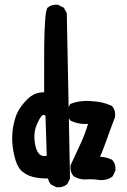

<svg xmlns="http://www.w3.org/2000/svg" viewBox="-20 -782 540 818"><path d="M218.3 14.6 198.7 4.9 196.8 3.9 195.8 2.4Q187 -8.3 184.6 -21.5Q159.2 -21.5 139.6 -24.4Q120.1 -27.3 105 -33.2Q72.3 -46.9 58.6 -70.8Q45.4 -93.3 37.1 -136.7Q29.3 -180.2 33.2 -220.7Q35.2 -240.7 39.6 -259Q43.9 -277.3 50.3 -293.9Q57.1 -310.5 68.8 -326.9Q80.6 -343.3 96.7 -359.4Q127 -389.6 168 -388.7Q167.5 -504.4 168.2 -574.5Q168.9 -644.5 171.9 -689.2Q174.8 -733.9 180.7 -746.1L181.6 -748L183.1 -749.5Q199.7 -764.2 225.6 -761.7H227.5L229 -760.7L248.5 -751L251.5 -749.5L252.9 -747.1L263.7 -727.5L264.6 -725.1V-722.7L278.3 -23.4V-21L277.3 -19L267.6 0.5L266.6 2.4L264.6 3.9Q247.1 18.1 221.7 15.6H219.7ZM399.9 -15.6Q375.5 -19.5 349.1 -17.6Q318.8 -15.6 294.4 -30.8L293.5 -31.7L292.5 -32.7Q277.8 -49.3 280.3 -76.2V-77.6L281.2 -79.1Q302.7 -126 324.2 -171.9Q342.3 -210.9 355 -253.9Q314 -251.5 281.7 -267.6L279.8 -268.6L278.8 -270Q264.2 -286.6 266.6 -312.5V-314.5L267.6 -315.9L277.3 -335.4L279.3 -338.9L282.7 -340.3Q303.2 -348.1 326.7 -350.8Q350.1 -353.5 375 -350.6Q396.5 -349.6 416 -345Q435.5 -340.3 454.1 -332L456.1 -331.1L457.5 -329.6Q474.1 -310.5 469.7 -282.7L469.2 -281.7V-280.8Q451.7 -235.8 436 -190.9Q429.2 -172.4 421.9 -152.6Q414.6 -132.8 406.2 -114.3Q415.5 -113.8 424.1 -112.3Q432.6 -110.8 440.7 -108.2Q448.7 -105.5 456.5 -101.6L458.5 -100.6L459.5 -99.1Q474.1 -82.5 471.7 -56.6V-55.2L470.7 -53.2L460.9 -32.7L460 -30.8L458 -29.3Q433.1 -11.2 399.9 -15.6ZM179.2 -118.2 173.8 -289.1Q167.5 -293.5 164.1 -292.7Q160.6 -292 155.8 -286.1Q148.9 -276.9 143.1 -265.1Q137.2 -253.4 132.3 -239.3Q127.9 -225.1 126.7 -209.7Q125.5 -194.3 127.9 -177.2Q128.9 -170.4 130.1 -164.1Q131.3 -157.7 133.1 -152.3Q134.8 -147 136.7 -142.3Q138.7 -137.7 141.1 -133.8Q143.6 -129.9 146 -127Q151.4 -120.6 159.2 -118.4Q167 -116.2 179.2 -118.2Z"/></svg>

Font: NaikaiFont
Style: Bold
Weight: 700
Version: Version 1.89